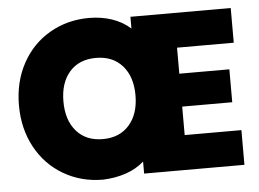

<svg xmlns="http://www.w3.org/2000/svg" viewBox="-51 -782 1159 860"><g transform="rotate(-5 528.0 -352.5)"><path d="M760 -432H985V-284H760V-156H1015V0H564V-54Q529 -23 481.5 -7Q434 9 379 11Q281 11 201.5 -35.5Q122 -82 77 -165Q32 -248 32 -353Q32 -458 77 -541Q122 -624 201.5 -670Q281 -716 379 -716Q433 -716 481 -700Q529 -684 564 -652V-705H1015V-549H760ZM232 -353Q232 -269 275 -219.5Q318 -170 394 -170Q469 -170 512.5 -219.5Q556 -269 556 -353Q556 -437 512.5 -486Q469 -535 394 -535Q318 -535 275 -486Q232 -437 232 -353Z"/></g></svg>

Font: Fz Poppins ExtBd
Style: Regular
Weight: 800
Designer: Ninad Kale (Devanagari), Jonny Pinhorn (Latin)
Foundry: Indian Type Foundry
Version: Vit hóa bi Vntype.Com & FontZin.Com